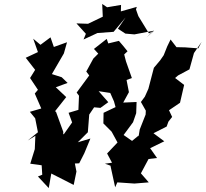

<svg xmlns="http://www.w3.org/2000/svg" viewBox="-20 -922 1046 977"><path d="M652 -205 609 -235 657 -300 673 -346 675 -403 607 -400 636 -453 624 -515 651 -525 621 -610 612 -645 629 -661C615 -679 600 -697 585 -714L531 -701L523 -724L458 -673L480 -649L455 -624L419 -558L434 -538L370 -451L382 -435L379 -363L329 -348L347 -299L307 -242L276 -219L301 -226L302 -251L265 -353L260 -356L317 -428L264 -478L324 -500L294 -529L244 -545L305 -650L321 -707L254 -683L237 -732L186 -694L149 -725L173 -657L111 -628L160 -565L166 -578L133 -525L173 -465L157 -446L190 -370L132 -353L159 -320L173 -249L121 -207L160 -231L157 -163L134 -89L192 -81L195 -33L173 -24L228 35L241 -39L355 19L369 -49L361 -90L383 -91L409 -142L440 -217L376 -198L427 -249L434 -339L459 -376L491 -373L531 -402L482 -458L541 -449L560 -406L568 -377L507 -348L506 -294L548 -252L578 -197L525 -141L550 -94L514 -89L542 -79L566 31L577 6L664 12L737 6L697 -40L736 -113L779 -118L744 -168L816 -203L761 -244L828 -278L837 -303L856 -327L840 -361L896 -399L917 -490L871 -525L886 -538L944 -569L967 -652L1006 -709L989 -676L922 -681L878 -682L848 -721L831 -686L813 -641L795 -615L763 -577L735 -470L717 -430L697 -403L722 -359L721 -339L691 -263L685 -226V-232ZM759 -764 738 -752 684 -840 672 -874 676 -887 595 -864 596 -897 525 -885 500 -902 503 -837 428 -801 369 -803 417 -750 405 -721 476 -754 558 -760 619 -833 580 -776 618 -751 664 -747 764 -766 725 -731Z"/></svg>

Font: Asimov Aggro
Style: It
Weight: 500
Designer: Google
Version: Version 2.000980; 2014